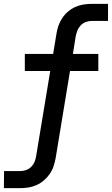

<svg xmlns="http://www.w3.org/2000/svg" viewBox="-52 -755 577 990"><path d="M-32 215 -31 127H54Q70 127 85 121Q100 115 111 103Q122 91 127.5 76Q133 61 135 46L207 -389H76V-477H222L239 -580Q242 -601 249 -621.5Q256 -642 268.5 -661Q281 -680 298.5 -695Q316 -710 336 -719Q356 -728 377 -731.5Q398 -735 419 -735H505V-647H420Q404 -647 389 -641Q374 -635 363 -623Q352 -611 346.5 -596Q341 -581 338 -566L324 -477H455V-389H309L235 60Q231 81 224.5 101.5Q218 122 205 141Q192 160 174.5 175Q157 190 137 199Q117 208 96 211.5Q75 215 54 215Z"/></svg>

Font: Iosevka Curly Semibold
Style: Italic
Weight: 600
Italic angle: -9°
Monospace: yes
Designer: Belleve Invis
Foundry: Belleve Invis
Version: Version 22.1.2; ttfautohint (v1.8.4)